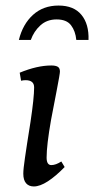

<svg xmlns="http://www.w3.org/2000/svg" viewBox="-20 -662 339 692"><path d="M64 -36Q64 -53 70 -93.5Q76 -134 78 -147L90 -223Q103 -310 103 -347Q103 -373 72 -373Q64 -373 56 -371L51 -400Q114 -426 165 -426Q180 -426 188 -421.5Q196 -417 196 -404Q196 -396 184 -334Q165 -235 164 -230Q148 -139 148 -94Q148 -67 165 -67Q181 -67 201 -80L213 -60Q181 -27 152.5 -8.5Q124 10 102 10Q84 10 74 -1.5Q64 -13 64 -36ZM191 -642Q246 -642 273.5 -608.5Q301 -575 299 -518H255Q252 -550 236 -571Q220 -592 184 -592Q149 -592 125.5 -570.5Q102 -549 91 -518H48Q62 -575 99 -608.5Q136 -642 191 -642Z"/></svg>

Font: Unna
Style: Italic
Weight: 400
Italic angle: -8.05°
Designer: Jorge de Buen Unna
Foundry: Omnibus-Type
Version: Version 2.008